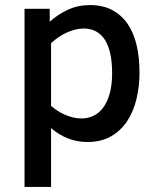

<svg xmlns="http://www.w3.org/2000/svg" viewBox="-20 -547 623 760"><path d="M532.2 -259.8Q532.2 -206.1 520.5 -156.2Q508.8 -106.4 483.9 -68.4Q459 -30.3 419.9 -7.6Q380.9 15.1 326.2 15.1Q284.7 15.1 248.5 0.7Q212.4 -13.7 182.1 -40V192.9H77.1V-512.2H176.8V-460.9Q209 -490.2 248.8 -508.5Q288.6 -526.9 335.9 -526.9Q387.2 -526.9 424.1 -507.3Q460.9 -487.8 485.1 -452.6Q509.3 -417.5 520.8 -368.2Q532.2 -318.8 532.2 -259.8ZM423.8 -257.8Q423.8 -344.2 395.3 -389.2Q366.7 -434.1 311 -434.1Q293.5 -434.1 275.6 -429.4Q257.8 -424.8 241.2 -416.7Q224.6 -408.7 209.5 -398.2Q194.3 -387.7 182.1 -376V-127.9Q193.8 -117.7 207.8 -108.6Q221.7 -99.6 237.3 -92.8Q252.9 -85.9 269.5 -82Q286.1 -78.1 303.2 -78.1Q327.6 -78.1 349.6 -88.4Q371.6 -98.6 387.9 -120.4Q404.3 -142.1 414.1 -176Q423.8 -210 423.8 -257.8Z"/></svg>

Font: Clear Sans Medium
Style: Regular
Weight: 500
Foundry: Intel Corporation
Version: Version 1.00